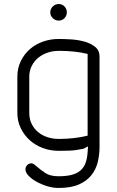

<svg xmlns="http://www.w3.org/2000/svg" viewBox="-20 -747 579 951"><path d="M414 -480Q381 -488 345.5 -491.5Q310 -495 282 -495H270Q241 -495 215 -486Q189 -477 169 -460.5Q149 -444 137 -420Q125 -396 125 -367V-188Q125 -157 137 -133Q149 -109 169 -92.5Q189 -76 215 -67.5Q241 -59 270 -59H280Q309 -59 345.5 -63Q382 -67 414 -75ZM473 -19Q473 20 464 56.5Q455 93 432 121.5Q409 150 370 167Q331 184 270 184Q242 184 213 175Q184 166 160 152.5Q136 139 121 123Q106 107 106 92Q106 80 114.5 71Q123 62 136 62Q142 62 149 67Q156 72 165 80Q182 95 205.5 110.5Q229 126 270 126Q309 126 335.5 119Q362 112 379 97Q396 82 404 59.5Q412 37 414 7L416 -22L395 -11Q394 -10 392 -10Q354 -2 326 -1Q298 0 277 0H270Q230 0 193 -13.5Q156 -27 128 -52Q100 -77 83 -111.5Q66 -146 66 -188V-367Q66 -410 83 -444.5Q100 -479 128 -503.5Q156 -528 193 -541Q230 -554 270 -554Q295 -554 330 -552Q365 -550 396.5 -541.5Q428 -533 450.5 -515.5Q473 -498 473 -466ZM241.5 -657Q229 -669 229 -686Q229 -703 241.5 -715Q254 -727 271 -727Q288 -727 299.5 -715Q311 -703 311 -686Q311 -669 299.5 -657Q288 -645 271 -645Q254 -645 241.5 -657Z"/></svg>

Font: VDS
Style: Thin
Weight: 100
Width: 0
Designer: artmaker
Foundry: artmaker
Version: Version 1.000 2012 initial release